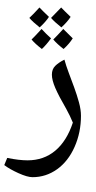

<svg xmlns="http://www.w3.org/2000/svg" viewBox="-54 -752 446 890"><path d="M96.7 69.3Q72.8 69.3 31.2 50.5Q-10.3 31.7 -34.2 13.2L-20.5 -20Q34.2 -8.8 73.7 -8.8Q148.9 -8.8 202.1 -53.5Q255.4 -98.1 283.7 -183.6Q270.5 -215.8 253.4 -246.6Q218.3 -307.1 202.4 -344Q186.5 -380.9 186.5 -405.8Q186.5 -431.2 201.9 -446.5Q217.3 -461.9 244.6 -475.6Q252 -448.2 264.6 -414.8Q277.3 -381.3 290 -346.4Q302.7 -311.5 312 -277.6Q321.3 -243.7 321.3 -215.3Q321.3 -137.7 291.7 -71Q262.2 -4.4 210.7 32.5Q159.2 69.3 96.7 69.3ZM181.6 -514.6ZM99.6 118.2ZM182.6 -574.2Q160.6 -543.9 140.1 -524.9Q108.9 -548.8 92.3 -568.8Q108.9 -585 138.7 -617.7Q158.7 -595.7 182.6 -574.2ZM172.9 -673.8Q157.7 -650.4 129.9 -625Q98.6 -649.9 82 -668.9Q101.1 -686.5 128.9 -717.3Q140.6 -704.6 172.9 -673.8ZM283.2 -574.2Q266.6 -548.3 240.7 -524.9Q211.9 -546.9 192.9 -568.8Q209.5 -585 239.3 -617.7ZM273.4 -673.8Q258.3 -650.4 230.5 -625Q199.2 -649.9 182.6 -668.9Q189.5 -675.3 229.5 -717.3Q241.2 -704.6 273.4 -673.8ZM182.1 -515.1ZM180.7 -731.9Z"/></svg>

Font: Noto Naskh Arabic UI
Style: Regular
Weight: 400
Designer: Monotype Design team
Foundry: Monotype Imaging Inc.
Version: Version 1.05